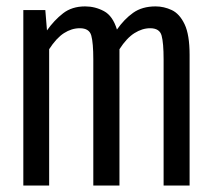

<svg xmlns="http://www.w3.org/2000/svg" viewBox="-20 -571 655 591"><path d="M459 -551.3Q484.6 -551.3 508.7 -540Q532.8 -528.7 548.2 -496.4Q563.6 -464.1 563.6 -402.1V0H483.6V-388.2Q483.6 -439 477.4 -461.5Q471.3 -484.1 442.1 -484.1Q417.9 -484.1 393.8 -469Q369.7 -453.8 347.7 -419.5V0H267.2V-388.2Q267.2 -439 261 -461.5Q254.9 -484.1 225.6 -484.1Q200.5 -484.1 176.9 -469Q153.3 -453.8 131.3 -419.5V0H51.8V-540H119.5L124.6 -477.4Q146.7 -508.7 174.1 -530Q201.5 -551.3 242.1 -551.3Q272.8 -551.3 300 -536.7Q327.2 -522.1 340 -480Q362.1 -511.8 389.7 -531.5Q417.4 -551.3 459 -551.3Z"/></svg>

Font: FiraCode Nerd Font
Style: Regular
Weight: 400
Designer: Carrois Corporate, Edenspiekermann AG, Nikita Prokopov
Foundry: Carrois Corporate, Edenspiekermann AG, Nikita Prokopov
Version: Version 6.002;Nerd Fonts 3.4.0